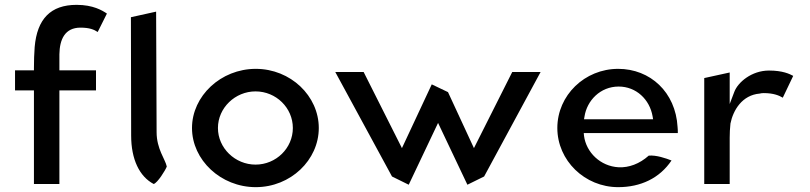

<svg xmlns="http://www.w3.org/2000/svg" viewBox="-20 -769 3340 792"><path d="M421 -713C402 -726 364 -749 296 -749C189 -749 133 -691 123 -575C121 -548 120 -520 120 -489V-479H42V-396H120V-10H225V-396H376V-479H225V-545C226 -607 248 -655 312 -655C349 -655 368 -647 383 -637Z M614 -10C630 -15 662 -66 668 -82C662 -112 626 -154 626 -224L624 -721L520 -698L521 -210C521 -112 555 -41 614 -10Z M879 -241C879 -324 950 -392 1034 -392C1119 -392 1188 -324 1188 -241C1188 -158 1119 -90 1034 -90C950 -90 879 -158 879 -241ZM772 -241C772 -109 891 3 1035 3C1179 3 1295 -109 1295 -241C1295 -373 1179 -485 1035 -485C891 -485 772 -373 772 -241Z M1761 -421 1638 -158 1480 -472H1363L1597 -41L1666 -7L1787 -262L1908 -7L1977 -41L2210 -472H2093L1935 -158L1828 -389Z M2389 -209 2388 -220H2776C2776 -229 2776 -236 2775 -245C2767 -389 2662 -485 2530 -485C2392 -485 2279 -376 2279 -241C2279 -107 2392 3 2530 3C2623 3 2701 -34 2750 -107C2727 -116 2687 -130 2656 -127C2618 -93 2574 -77 2532 -79C2457 -83 2398 -140 2389 -209ZM2672 -289 2674 -277H2389L2391 -288C2401 -354 2456 -412 2532 -412C2604 -412 2660 -359 2672 -289Z M3252 -456C3237 -464 3209 -478 3152 -478C3081 -478 3024 -430 3009 -390L2990 -340V-470L2885 -447V-10H2990V-201C2990 -220 2991 -240 2993 -258V-259C3004 -314 3041 -377 3114 -383C3117 -384 3124 -385 3130 -385C3171 -385 3194 -375 3209 -366Z"/></svg>

Font: Bluebird
Style: Li
Weight: 300
Designer: Jasper
Foundry: Cannot Into Space Fonts
Version: Version 0.98